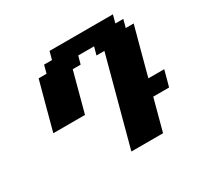

<svg xmlns="http://www.w3.org/2000/svg" viewBox="-179 -1094 1358 1312"><g transform="rotate(-30 500.0 -437.5)"><path d="M500 0H750Q761.2 -42 783.4 -125.2Q805.7 -208.5 816.9 -250H941.9Q947.8 -270.5 959 -312.3Q970.2 -354 975.6 -375H850.6Q867.2 -437.5 900.6 -562.5Q934.1 -687.5 951.2 -750H888.7L905.3 -812.5H842.8L859.4 -875H359.4L342.8 -812.5H280.3L263.7 -750H201.2Q184.1 -687.5 150.6 -562.5Q117.2 -437.5 100.6 -375H350.6L434.1 -687.5H496.6L513.7 -750H638.7L621.6 -687.5H684.1Z"/></g></svg>

Font: Faithful 32x
Style: BoldOblique
Weight: 400
Foundry: Faithful Resource Pack
Version: Version 1.0; January 27, 2023